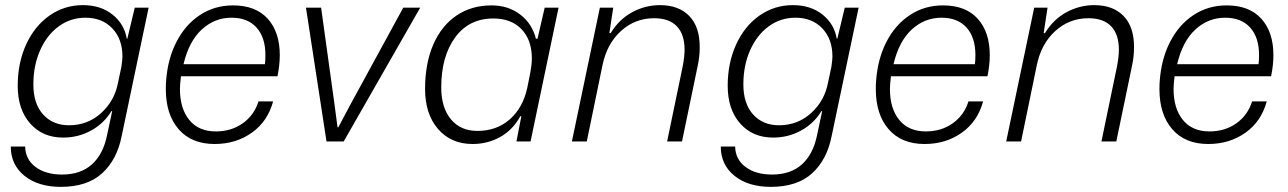

<svg xmlns="http://www.w3.org/2000/svg" viewBox="-20 -551 5019 748"><path d="M22 20H78Q79 70 118.5 99.5Q158 129 222 129Q294 129 338 89.5Q382 50 397 -24L417 -118H414Q385 -70 335 -42.5Q285 -15 226 -15Q146 -15 97.5 -70Q49 -125 49 -217Q49 -306 82 -378Q115 -450 173 -490.5Q231 -531 303 -531Q372 -531 418 -494.5Q464 -458 474 -400H476L505 -521H559L454 -21Q436 71 378 124Q320 177 217 177Q129 177 75.5 134Q22 91 22 20ZM440 -230 453 -291Q457 -319 457 -331Q457 -399 417.5 -440.5Q378 -482 313 -482Q255 -482 209 -448.5Q163 -415 136.5 -355.5Q110 -296 110 -222Q110 -147 148 -105Q186 -63 249 -63Q322 -63 374.5 -111Q427 -159 440 -230Z M626 -204Q626 -224 627 -234Q633 -321 667.5 -388Q702 -455 759 -492.5Q816 -530 888 -530Q976 -530 1023 -478Q1070 -426 1070 -336Q1070 -298 1061 -254H685Q681 -220 681 -205Q681 -128 717.5 -83.5Q754 -39 821 -39Q881 -39 925.5 -70.5Q970 -102 987 -156H1044Q1023 -78 961 -34Q899 10 816 10Q726 10 676 -47.5Q626 -105 626 -204ZM1012 -301Q1014 -313 1014 -337Q1014 -405 979.5 -443.5Q945 -482 882 -482Q816 -482 766 -436Q716 -390 695 -301Z M1172 -521H1231L1282 -153L1295 -55H1298L1348 -149L1551 -521H1617L1319 0H1252Z M1636 -204Q1636 -304 1668 -377.5Q1700 -451 1758.5 -490.5Q1817 -530 1895 -530Q1960 -530 2006.5 -494.5Q2053 -459 2068 -400H2074L2102 -521H2156L2047 0H1992L2011 -98H2007Q1978 -45 1929 -17.5Q1880 10 1821 10Q1737 10 1686.5 -48.5Q1636 -107 1636 -204ZM2034 -208 2045 -263Q2052 -300 2052 -323Q2052 -395 2012 -437Q1972 -479 1902 -479Q1807 -479 1753 -405Q1699 -331 1699 -210Q1699 -132 1736.5 -86.5Q1774 -41 1840 -41Q1915 -41 1966 -86Q2017 -131 2034 -208Z M2317 -521H2369L2354 -422H2359Q2392 -476 2443 -503.5Q2494 -531 2551 -531Q2624 -531 2665 -489Q2706 -447 2706 -368Q2706 -330 2698 -294L2637 0H2579L2639 -289Q2647 -329 2647 -357Q2647 -417 2617 -448.5Q2587 -480 2528 -480Q2454 -480 2399 -430Q2344 -380 2327 -296L2266 0H2208Z M2788 20H2844Q2845 70 2884.5 99.5Q2924 129 2988 129Q3060 129 3104 89.5Q3148 50 3163 -24L3183 -118H3180Q3151 -70 3101 -42.5Q3051 -15 2992 -15Q2912 -15 2863.5 -70Q2815 -125 2815 -217Q2815 -306 2848 -378Q2881 -450 2939 -490.5Q2997 -531 3069 -531Q3138 -531 3184 -494.5Q3230 -458 3240 -400H3242L3271 -521H3325L3220 -21Q3202 71 3144 124Q3086 177 2983 177Q2895 177 2841.5 134Q2788 91 2788 20ZM3206 -230 3219 -291Q3223 -319 3223 -331Q3223 -399 3183.5 -440.5Q3144 -482 3079 -482Q3021 -482 2975 -448.5Q2929 -415 2902.5 -355.5Q2876 -296 2876 -222Q2876 -147 2914 -105Q2952 -63 3015 -63Q3088 -63 3140.5 -111Q3193 -159 3206 -230Z M3392 -204Q3392 -224 3393 -234Q3399 -321 3433.5 -388Q3468 -455 3525 -492.5Q3582 -530 3654 -530Q3742 -530 3789 -478Q3836 -426 3836 -336Q3836 -298 3827 -254H3451Q3447 -220 3447 -205Q3447 -128 3483.5 -83.5Q3520 -39 3587 -39Q3647 -39 3691.5 -70.5Q3736 -102 3753 -156H3810Q3789 -78 3727 -34Q3665 10 3582 10Q3492 10 3442 -47.5Q3392 -105 3392 -204ZM3778 -301Q3780 -313 3780 -337Q3780 -405 3745.5 -443.5Q3711 -482 3648 -482Q3582 -482 3532 -436Q3482 -390 3461 -301Z M4009 -521H4061L4046 -422H4051Q4084 -476 4135 -503.5Q4186 -531 4243 -531Q4316 -531 4357 -489Q4398 -447 4398 -368Q4398 -330 4390 -294L4329 0H4271L4331 -289Q4339 -329 4339 -357Q4339 -417 4309 -448.5Q4279 -480 4220 -480Q4146 -480 4091 -430Q4036 -380 4019 -296L3958 0H3900Z M4497 -204Q4497 -224 4498 -234Q4504 -321 4538.5 -388Q4573 -455 4630 -492.5Q4687 -530 4759 -530Q4847 -530 4894 -478Q4941 -426 4941 -336Q4941 -298 4932 -254H4556Q4552 -220 4552 -205Q4552 -128 4588.5 -83.5Q4625 -39 4692 -39Q4752 -39 4796.5 -70.5Q4841 -102 4858 -156H4915Q4894 -78 4832 -34Q4770 10 4687 10Q4597 10 4547 -47.5Q4497 -105 4497 -204ZM4883 -301Q4885 -313 4885 -337Q4885 -405 4850.5 -443.5Q4816 -482 4753 -482Q4687 -482 4637 -436Q4587 -390 4566 -301Z"/></svg>

Font: Mona Sans Light
Style: Italic
Weight: 300
Italic angle: -11.7°
Designer: Deni Anggara
Foundry: GitHub
Version: Version 2.000